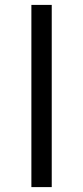

<svg xmlns="http://www.w3.org/2000/svg" viewBox="-20 -763 339 783"><path d="M108 0V-743H191V0Z"/></svg>

Font: Merriweather Sans Light
Style: Regular
Weight: 300
Designer: Eben Sorkin
Foundry: Eben Sorkin
Version: Version 2.001; ttfautohint (v1.8.3)